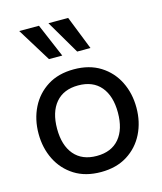

<svg xmlns="http://www.w3.org/2000/svg" viewBox="-113 -828 776 921"><g transform="rotate(-15 275.0 -367.5)"><path d="M275 10Q198 10 143.8 -24.2Q89.5 -58.5 60.8 -116.2Q32 -174 32 -245Q32 -316 60.8 -373.8Q89.5 -431.5 143.8 -465.8Q198 -500 275 -500Q351.5 -500 406 -465.8Q460.5 -431.5 489.2 -373.8Q518 -316 518 -245Q518 -174 489.2 -116.2Q460.5 -58.5 406 -24.2Q351.5 10 275 10ZM275 -70Q348 -70 387 -116.2Q426 -162.5 426 -245Q426 -327.5 387 -373.8Q348 -420 275 -420Q202.5 -420 163.2 -373.8Q124 -327.5 124 -245Q124 -162.5 163.2 -116.2Q202.5 -70 275 -70ZM379 -578H313L215 -745H313ZM239 -578H173L70 -745H168Z"/></g></svg>

Font: Cabin Resolve
Style: Regular-Resolve
Weight: 400
Designer: Pablo Impallari
Foundry: Pablo Impallari. http://www.impallari.com Igino Marini. http://www.ikern.com
Version: Version 3.001